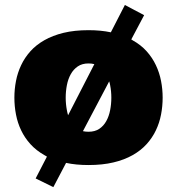

<svg xmlns="http://www.w3.org/2000/svg" viewBox="-20 -664 728 789"><path d="M343.8 14.2Q292.5 14.2 251.5 5.4L199.2 105L126.5 69.3L172.9 -20.5Q167.5 -23.4 162.6 -26.4Q128.9 -45.4 105.2 -71.5Q81.5 -97.7 66.9 -128.4Q52.2 -159.2 45.7 -193.4Q39.1 -227.5 39.1 -262.7Q39.1 -297.4 45.7 -331.3Q52.2 -365.2 66.9 -396.2Q81.5 -427.2 105 -453.4Q128.4 -479.5 162.4 -498.8Q196.3 -518.1 241.2 -529.1Q286.1 -540 343.8 -540Q394.5 -540 435.5 -531.2L493.2 -643.6L572.3 -601.6L519.5 -502Q522.5 -500 524.9 -498.5Q559.1 -479.5 582.5 -453.4Q606 -427.2 620.6 -396.2Q635.3 -365.2 641.8 -331.3Q648.4 -297.4 648.4 -262.7Q648.4 -227.5 641.8 -193.4Q635.3 -159.2 620.6 -128.4Q606 -97.7 582.3 -71.5Q558.6 -45.4 524.9 -26.4Q491.2 -7.3 446.3 3.4Q401.4 14.2 343.8 14.2ZM250 -262.7Q250 -236.3 254.9 -210.9Q256.8 -200.2 259.8 -190.4L367.7 -400.4Q356.9 -403.3 343.8 -403.3Q317.4 -403.3 299.6 -391.1Q281.7 -378.9 270.8 -359.1Q259.8 -339.4 254.9 -314.2Q250 -289.1 250 -262.7ZM343.8 -122.6Q370.1 -122.6 387.9 -134.5Q405.8 -146.5 416.7 -166.3Q427.7 -186 432.6 -211.2Q437.5 -236.3 437.5 -262.7Q437.5 -289.1 432.6 -314Q431.2 -322.3 428.7 -329.6L320.8 -125Q331.1 -122.6 343.8 -122.6Z"/></svg>

Font: Candal
Style: Regular
Weight: 400
Designer: vernon adams
Foundry: vernon adams
Version: Version 1.000